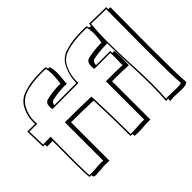

<svg xmlns="http://www.w3.org/2000/svg" viewBox="-154 -1009 1317 1317"><g transform="rotate(-45 504.5 -350.5)"><path d="M985 -712H1005Q1005 -613 1004 -553L1003 -317Q1003 -91 1010 20Q996 34 954 34Q937 34 905 32H906L877 31Q853 31 840 35Q840 27 842 11Q837 11 820 15Q826 -57 826 -143Q826 -212 820 -346Q814 -482 814 -551H800Q771 -551 737.5 -547.5Q704 -544 681 -539Q656 -535 654 -500H792L793 -480H812Q815 -423 815 -420L814 -371Q813 -360 813 -340Q753 -344 689 -344H654V29Q647 27 634 27Q602 27 578 30Q546 32 531 32Q520 32 498 30V12L478 10Q478 -169 471 -332V-331Q470 -333 470 -340Q354 -344 256 -344V29Q232 27 222 27Q198 27 177 30Q149 32 133 32L117 33Q108 33 103 28.5Q98 24 98 11L80 10Q75 -25 75 -142L76 -303V-343L22 -342L21 -363L2 -362L-1 -511H74Q73 -516 73 -528Q73 -590 101.5 -643Q130 -696 191 -715V-714Q252 -736 349 -736Q384 -736 399 -735Q400 -731 401.5 -725Q403 -719 406.5 -717Q410 -715 419 -715Q429 -688 429 -649Q429 -628 425 -590Q422 -568 422 -551L401 -552Q341 -552 282 -539Q262 -535 257 -508L472 -509Q472 -575 500 -635Q528 -695 589 -715V-714Q652 -736 748 -736Q782 -736 797 -735Q798 -731 799 -725Q800 -719 804 -717Q808 -715 817 -715L819 -707L822 -735L985 -732ZM227 -524Q227 -562 260 -569Q286 -575 318.5 -579Q351 -583 376 -583L392 -582Q399 -638 399 -668Q399 -703 392 -725Q377 -726 349 -726Q260 -726 194 -705Q136 -686 109.5 -635.5Q83 -585 83 -526Q83 -516 85 -500Q74 -501 50 -501H9L12 -372Q27 -373 52 -373H87Q87 -333 86 -302L85 -136Q85 -27 89 1Q96 2 108 2Q120 2 150 0Q176 -3 202 -3Q218 -3 226 -2V-374Q355 -374 479 -370Q479 -358 481 -332Q488 -176 488 1Q495 2 507 2Q518 2 550 0Q574 -3 600 -3Q616 -3 624 -2V-374H669Q738 -374 783 -371V-396L784 -463Q784 -483 783 -490H628Q625 -504 625 -516Q625 -562 659 -569Q684 -575 716.5 -579Q749 -583 774 -583L790 -582Q798 -628 798 -663Q798 -703 790 -725Q775 -726 748 -726Q658 -726 592 -705Q534 -687 508 -633Q482 -579 482 -518Q482 -506 483 -499L230 -498Q227 -512 227 -524ZM823 -554Q823 -484 829 -348Q836 -229 836 -141Q836 -59 831 2Q834 1 849 1Q873 1 887 2L934 3Q955 3 965 2Q975 1 980 -4Q975 -57 974 -131.5Q973 -206 973 -330L974 -569Q975 -628 975 -722L831 -725Q823 -656 823 -554Z"/></g></svg>

Font: Londrina Shadow
Style: Regular
Weight: 400
Designer: Marcelo Magalhaes
Foundry: Marcelo Magalhães
Version: Version 1.002